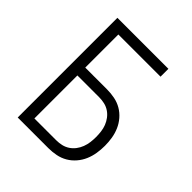

<svg xmlns="http://www.w3.org/2000/svg" viewBox="-200 -868 1001 1001"><g transform="rotate(45 300.0 -367.5)"><path d="M91 0V-735H467V-677H156V-433H317Q345 -433 373 -427.5Q401 -422 425 -408Q449 -394 467.5 -372.5Q486 -351 497 -325.5Q508 -300 512.5 -272.5Q517 -245 517 -217Q517 -189 512.5 -161Q508 -133 497 -107.5Q486 -82 467.5 -60.5Q449 -39 425 -25Q401 -11 373 -5.5Q345 0 317 0ZM317 -58Q337 -58 356.5 -62.5Q376 -67 392.5 -78Q409 -89 421 -105Q433 -121 440 -139.5Q447 -158 449.5 -177.5Q452 -197 452 -217Q452 -236 449.5 -256Q447 -276 440 -294Q433 -312 421 -328Q409 -344 392.5 -355Q376 -366 356.5 -370.5Q337 -375 317 -375H156V-58Z"/></g></svg>

Font: Iosevka SS04 Light Extended
Style: Regular
Weight: 300
Width: 7
Monospace: yes
Designer: Belleve Invis
Foundry: Belleve Invis
Version: Version 19.0.0; ttfautohint (v1.8.4)